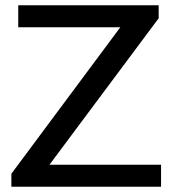

<svg xmlns="http://www.w3.org/2000/svg" viewBox="-20 -706 651 726"><path d="M23 0V-49L435 -603H49V-686H580V-637L167 -83H589V0Z"/></svg>

Font: Archivo VF Beta
Style: Regular
Weight: 400
Designer: Hector Gatti
Foundry: Omnibus-Type
Version: Version 1.002